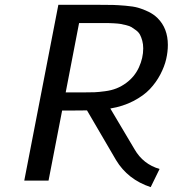

<svg xmlns="http://www.w3.org/2000/svg" viewBox="-20 -745 712 792"><path d="M672.4 -559.6Q672.4 -531.2 665.5 -501.2Q658.7 -471.2 641.4 -438Q624 -404.8 598.1 -377.4Q572.3 -350.1 530 -328.1Q487.8 -306.2 435.1 -297.4L535.2 -128.9Q570.3 -67.9 638.2 -47.9L601.6 26.9Q506.8 -4.4 458.5 -85L338.9 -289.6Q319.8 -289.1 281.2 -289.1H236.3L180.2 0H80.1L220.7 -725.1H390.1Q427.2 -725.1 446.5 -724.6Q465.8 -724.1 497.8 -721.4Q529.8 -718.8 549.8 -713.1Q569.8 -707.5 592 -696.8Q614.3 -686 630.4 -669.9Q672.4 -627.9 672.4 -559.6ZM570.8 -545.4Q570.8 -562.5 566.9 -576.9Q563 -591.3 557.6 -601.6Q552.2 -611.8 541.5 -619.9Q530.8 -627.9 522.9 -632.8Q515.1 -637.7 499.8 -641.4Q484.4 -645 475.8 -646.5Q467.3 -647.9 449.7 -648.9Q432.1 -649.9 425.5 -649.9Q418.9 -649.9 401.4 -649.9H306.2L251 -363.8H321.8Q353.5 -363.8 370.4 -364.5Q387.2 -365.2 413.3 -368.7Q439.5 -372.1 460.4 -380.4Q481.4 -388.7 500.5 -402.8Q535.2 -428.2 553 -467Q570.8 -505.9 570.8 -545.4Z"/></svg>

Font: Aurulent Sans
Style: Italic
Weight: 400
Italic angle: -11°
Version: Version 2007.05.04